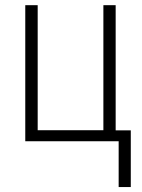

<svg xmlns="http://www.w3.org/2000/svg" viewBox="-20 -551 552 749"><path d="M490.2 178.7H442.9V0H78.6V-530.8H127V-43H383.3V-530.8H431.2V-42.5H490.2Z"/></svg>

Font: Open Sans SemiCondensed Light
Style: Regular
Weight: 300
Width: 4
Designer: Monotype Design Team
Foundry: Monotype Imaging Inc.
Version: Version 3.000